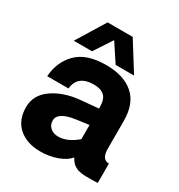

<svg xmlns="http://www.w3.org/2000/svg" viewBox="-178 -871 933 1000"><g transform="rotate(30 288.5 -371.0)"><path d="M253.9 -687 183.1 -579.1H73.2L178.2 -750H329.1L436 -579.1H325.2ZM507.8 -182.1Q507.8 -116.2 551.8 -116.2V0Q546.9 0 533.4 0.5Q520 1 512.2 1Q511.2 1 498.5 1Q485.8 1 482.9 1Q480 1 469 0.5Q458 0 454.1 -1Q450.2 -2 440.2 -3.9Q430.2 -5.9 425.5 -8.5Q420.9 -11.2 412.8 -15.6Q404.8 -20 399.9 -25.4Q395 -30.8 389.4 -37.8Q383.8 -44.9 379.9 -54.2Q356.9 -26.4 310.5 -9.3Q264.2 7.8 210 7.8Q128.9 7.8 79.8 -35.2Q30.8 -78.1 30.8 -155.8Q30.8 -229 95.5 -274.4Q160.2 -319.8 255.9 -329.1L363.8 -338.9V-348.1Q363.8 -394 342.8 -414.1Q321.8 -434.1 279.8 -434.1Q181.6 -434.1 173.8 -350.1H45.9Q51.8 -439 109.4 -496.6Q167 -554.2 284.2 -554.2Q389.2 -554.2 448.5 -503.2Q507.8 -452.1 507.8 -347.2ZM363.8 -154.8V-240.2L289.1 -230Q186 -215.8 186 -165Q186 -138.2 204.6 -122.1Q223.1 -106 252 -106Q306.6 -106 363.8 -154.8Z"/></g></svg>

Font: Oakes Grotesk
Style: Bold
Weight: 700
Designer: Samuel Oakes
Foundry: Samuel Oakes
Version: Version 1.0 | wf-rip DC20170320